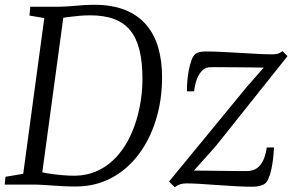

<svg xmlns="http://www.w3.org/2000/svg" viewBox="-22 -771 1224 802"><path d="M104.5 -743H230.5Q266 -744 301 -747.5Q336 -751 370.5 -751Q446.5 -751 500.2 -729.5Q554 -708 588.5 -667.8Q623 -627.5 639 -572Q655 -516.5 655 -448.5Q655 -353 629.2 -270Q603.5 -187 556 -124.5Q508.5 -62 442.2 -27Q376 8 294.5 8Q266.5 8 242.8 6.8Q219 5.5 197.5 4Q176 2.5 155.5 1.2Q135 0 112.5 0H-2.5L1 -32.5L75 -45L163 -695.5L101 -706ZM150 -16.5 135 -56Q154 -50.5 181 -46.2Q208 -42 236 -39.5Q264 -37 286 -37Q343.5 -37 389.8 -59.8Q436 -82.5 470.5 -122.5Q505 -162.5 527.5 -214.2Q550 -266 561.5 -324.2Q573 -382.5 573 -441.5Q573 -511 560.8 -561.2Q548.5 -611.5 522.2 -643.8Q496 -676 454.5 -691.5Q413 -707 353.5 -707Q332.5 -707 307.5 -704.8Q282.5 -702.5 260.8 -699.5Q239 -696.5 225.5 -694.5L247 -731ZM1079.5 -488.5Q1067.5 -489 1042.2 -489.2Q1017 -489.5 985.8 -489.8Q954.5 -490 925 -490.2Q895.5 -490.5 875 -490.5Q854.5 -490.5 851 -490Q832.5 -488 819.5 -473Q806.5 -458 798.8 -435.8Q791 -413.5 789 -389.5H759Q758.5 -405.5 760.2 -429Q762 -452.5 766.5 -476.8Q771 -501 778 -520Q785 -539 795 -546Q800.5 -550.5 810.5 -553.2Q820.5 -556 839.5 -556Q866.5 -556 904 -554.2Q941.5 -552.5 981.2 -550Q1021 -547.5 1056.2 -545.8Q1091.5 -544 1113 -544Q1125 -544 1136 -546.2Q1147 -548.5 1158 -557.5L1179 -536.5L878 -159L788 -58.5Q808.5 -58.5 842 -58Q875.5 -57.5 910.8 -57.2Q946 -57 973 -56.5Q1000 -56 1007.5 -56.5Q1046.5 -56.5 1066.2 -82.8Q1086 -109 1092.5 -155H1122.5Q1121.5 -133 1118.8 -108.8Q1116 -84.5 1111.2 -62.5Q1106.5 -40.5 1099 -24Q1091.5 -7.5 1080.5 -1Q1074 2.5 1061.8 5.8Q1049.5 9 1031.5 9Q1003.5 9 965.2 7Q927 5 886.8 2Q846.5 -1 811.8 -3Q777 -5 756 -5Q742 -5 730.5 -1.2Q719 2.5 708 11L684 -12.5L1008 -407Z"/></svg>

Font: Merriweather 36pt Light
Style: Italic
Weight: 300
Italic angle: -7.8°
Version: Version 2.101